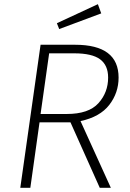

<svg xmlns="http://www.w3.org/2000/svg" viewBox="-20 -898 623 918"><path d="M365 -319 510 0H457L317 -313H169L125 0H77L174 -684H339Q547 -684 547 -527Q547 -454 502.5 -396.5Q458 -339 365 -319ZM299 -353Q404 -353 450.5 -404.5Q497 -456 497 -527Q497 -586 458.5 -614.5Q420 -643 335 -643H215L174 -353ZM448 -878 464 -834 263 -759 252 -787Z"/></svg>

Font: Fira Sans ExtraLight
Style: Italic
Weight: 275
Italic angle: -8°
Designer: Carrois Corporate & Edenspiekermann AG
Foundry: Carrois Corporate GbR & Edenspiekermann AG
Version: Version 4.203